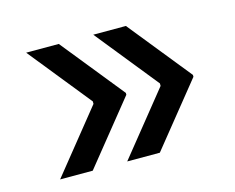

<svg xmlns="http://www.w3.org/2000/svg" viewBox="-67 -573 730 597"><g transform="rotate(-15 298.0 -274.0)"><path d="M275 -70H380L542 -271V-277L380 -478H275L436 -278V-270ZM59 -70H164L326 -271V-277L164 -478H59L220 -278V-270Z"/></g></svg>

Font: Fixel Text Medium
Style: Regular
Weight: 500
Width: 4
Designer: AlfaBravo + MacPaw
Foundry: Kyrylo Tkachov, Marchela Mozhyna, Serhii Makarenko, Maria Weinstein, Zakhar Kryvoshyya
Version: Version 1.211